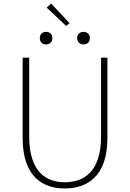

<svg xmlns="http://www.w3.org/2000/svg" viewBox="-20 -1052 734 1085"><path d="M346 13C464 13 587 -47 587 -272V-726H551V-280C551 -81 453 -22 346 -22C241 -22 145 -81 145 -280V-726H108V-272C108 -47 228 13 346 13ZM240 -801C261 -801 276 -814 276 -837C276 -859 261 -872 240 -872C220 -872 205 -859 205 -837C205 -814 220 -801 240 -801ZM354 -905 373 -921 269 -1032 244 -1009ZM452 -801C472 -801 488 -814 488 -837C488 -859 472 -872 452 -872C432 -872 416 -859 416 -837C416 -814 432 -801 452 -801Z"/></svg>

Font: Noto Sans CJK SC Thin
Style: Regular
Weight: 100
Designer: Ryoko NISHIZUKA 西塚涼子 (kana, bopomofo & ideographs); Paul D. Hunt (Latin, Greek & Cyrillic); Sandoll Communications 산돌커뮤니
Foundry: Adobe
Version: Version 2.004;hotconv 1.0.118;makeotfexe 2.5.65603